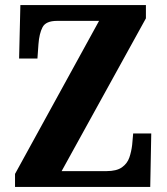

<svg xmlns="http://www.w3.org/2000/svg" viewBox="-20 -734 654 754"><path d="M39 0V-51L369 -652H204Q160 -652 147 -627Q134 -602 131 -560L127 -504H55L60 -714H553V-662L222 -62H398Q438 -62 459 -77Q480 -92 488 -115.5Q496 -139 499 -165L503 -210H574L570 0Z"/></svg>

Font: Noto Serif Georgian Condensed ExtraBold
Style: Regular
Weight: 800
Width: 3
Designer: Monotype Design Team, Akaki Razmadze
Foundry: Google LLC
Version: Version 2.003; ttfautohint (v1.8.4.7-5d5b)